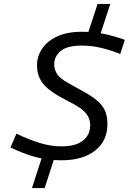

<svg xmlns="http://www.w3.org/2000/svg" viewBox="-20 -817 657 979"><path d="M207.7 142H143L196.1 -22.1H260.8ZM487.5 -630H422.8L477.6 -797H542.4ZM292.7 -70.7Q365.5 -70.7 402.7 -99.7Q439.9 -128.7 439.9 -179.1Q439.9 -196.8 433.4 -214Q426.8 -231.2 409.3 -248.8Q391.8 -266.5 356.6 -285.5L279.7 -327Q221.2 -360.1 195 -396.7Q168.8 -433.3 168.8 -483.6Q168.8 -529.4 194.5 -568.2Q220.2 -607.1 271.2 -631Q322.2 -655 396.9 -655Q458.5 -655 508.1 -644.7Q557.7 -634.4 616.6 -614L593.1 -541.9Q540.7 -562.6 492.5 -573.6Q444.2 -584.6 396 -584.6Q323.4 -584.6 289.9 -557.3Q256.4 -529.9 256.4 -488.9Q256.4 -463 270.6 -440.1Q284.8 -417.2 328.9 -393L404.4 -350.8Q455.8 -322.9 482.3 -297.7Q508.7 -272.6 518.3 -245.9Q527.8 -219.1 527.8 -185.1Q527.8 -98 464.6 -48.9Q401.3 0.3 293.4 0.3Q220 0.3 158 -17.2Q95.9 -34.8 33.5 -65L63.8 -135.6Q122.8 -107.1 180 -88.9Q237.2 -70.7 292.7 -70.7Z"/></svg>

Font: Intel One Mono Light
Style: Italic
Weight: 300
Italic angle: -16°
Monospace: yes
Designer: Fred Shallcrass
Foundry: Frere-Jones Type LLC
Version: Version 1.004